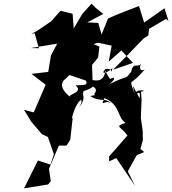

<svg xmlns="http://www.w3.org/2000/svg" viewBox="-20 -942 939 1047"><path d="M456 -692 516 -709 589 -693 573 -606 642 -667 705 -599 597 -562C653 -618 708 -675 763 -732L789 -749L793 -785L886 -839L899 -827L877 -897L766 -819L738 -909C681 -887 623 -866 569 -841L534 -754L516 -817L456 -820L543 -866L501 -900L479 -922L428 -865L382 -787L376 -867L310 -883L258 -825L184 -775L151 -757L169 -761L192 -679L147 -680L292 -704L258 -640L243 -550L152 -539L229 -480L164 -329L111 -343L150 -279L208 -211L241 -195L274 -101L255 -44L187 -67L111 85L242 64L257 46L247 -21L301 -148H342L363 -179L376 -295L373 -302C399 -403 447 -425 413 -357C454 -415 424 -420 436 -445C500 -466 502 -482 462 -486C460 -476 528 -468 493 -429C509 -420 483 -423 473 -418C525 -382 561 -413 583 -377C556 -405 522 -349 550 -407C638 -370 619 -301 664 -272C601 -250 638 -255 675 -203C641 -165 609 -127 575 -89V-62L614 -80C648 -30 682 21 716 71L677 -8L726 -96L766 -113L746 -130L759 -178L758 -229L748 -300L752 -396L749 -442C799 -448 708 -461 722 -427C756 -458 736 -398 743 -403C706 -468 696 -503 714 -430C682 -530 686 -459 771 -566C770 -560 727 -544 751 -601C737 -562 708 -614 695 -550C656 -501 690 -540 579 -484C625 -524 594 -530 560 -494C612 -505 588 -477 552 -563C598 -581 583 -522 593 -573C584 -554 513 -522 559 -570C549 -530 546 -474 439 -521C459 -483 465 -477 392 -477C440 -436 343 -428 364 -413C339 -432 302 -467 326 -502L359 -533L485 -490L482 -588L515 -628L522 -688L480 -706L477 -805L468 -708Z"/></svg>

Font: Hussar Lance
Style: ExBdObl
Weight: 700
Foundry: Cannot Into Space Fonts, PlusOne Fonts
Version: Version 2.270